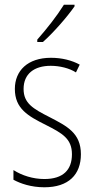

<svg xmlns="http://www.w3.org/2000/svg" viewBox="-20 -784 401 814"><path d="M296 -757V-764H251C221 -716 181 -665 138 -616V-606H162C205 -644 264 -711 296 -757ZM323 -130C323 -220 264 -249 191 -287C120 -323 80 -346 80 -407C80 -471 125 -505 195 -505C233 -505 274 -495 302 -477L318 -510C285 -528 243 -539 196 -539C97 -539 43 -484 43 -407C43 -323 99 -292 175 -254C244 -219 285 -196 285 -130C285 -64 248 -25 168 -25C120 -25 73 -40 37 -63V-22C66 -6 112 10 168 10C271 10 323 -44 323 -130Z"/></svg>

Font: Noto Sans Myanmar UI Condensed ExtraLight
Style: Regular
Weight: 200
Width: 3
Designer: Monotype Design Team
Foundry: Monotype Imaging Inc.
Version: Version 2.103